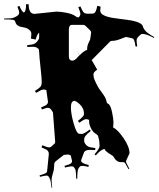

<svg xmlns="http://www.w3.org/2000/svg" viewBox="-59 -852 753 912"><path d="M105 -786.1 209 -796.9Q229 -796.9 256.6 -791.3Q284.2 -785.6 295.9 -777.3Q307.6 -769 311.5 -769Q315.4 -769 319.1 -774.4Q322.8 -779.8 322.8 -786.6Q322.8 -793.5 313 -817.9L322.8 -821.8Q332.5 -798.8 338.6 -793Q344.7 -787.1 355 -787.1H372.1Q381.8 -787.1 386.7 -788.6Q397.5 -792 402.8 -824.2L418.9 -820.8Q417 -805.2 417 -801.8Q417 -774.9 486.3 -765.6Q515.6 -761.7 544.9 -757.8Q615.7 -748.5 620.1 -725.1Q620.1 -722.2 622.1 -720.2L627.9 -710Q638.7 -694.8 673.8 -675.8L671.9 -671.9Q636.7 -690.9 618.2 -690.9H616.2Q611.8 -690.9 600.8 -680.4Q589.8 -669.9 589.8 -660.6Q589.8 -651.4 592.8 -631.8L585 -630.9Q581.1 -656.2 577.4 -662.8Q573.7 -669.4 565.9 -670.9L543 -675.8L540 -676.8Q529.8 -673.3 517.6 -668.5Q492.2 -658.2 478 -658.2H474.1Q466.8 -658.2 462.9 -653.8L374 -564L377 -565.9L402.8 -521Q384.8 -509.8 384.8 -498.3Q384.8 -486.8 388.7 -476.6Q402.8 -441.9 418 -421.9Q444.3 -387.7 446 -374.3Q447.8 -360.8 455.1 -358.9Q466.3 -353 473.1 -319.8Q480 -286.6 480 -271.7Q480 -256.8 478 -247.1Q501 -235.4 528.6 -194.8Q556.2 -154.3 556.2 -124L539.1 -85.9Q539.1 -80.6 555.2 -50.8L550.8 -48.8Q536.6 -76.7 533 -79.3Q529.3 -82 526.9 -82H514.2Q494.1 -82 480 -107.9Q479.5 -109.9 472.7 -114.3Q450.7 -127.4 441.9 -136.2Q440.4 -138.7 439.5 -141.4Q438.5 -144 438 -144Q422.4 -144 396 -113.8L390.1 -119.1Q414.1 -146.5 414.1 -159.2L412.1 -184.1L407.2 -205.1Q404.8 -211.4 399.9 -213.9Q382.3 -223.6 373 -242.9Q363.8 -262.2 363.8 -277.8L364.7 -282.2Q356.9 -286.1 349.1 -286.1Q341.3 -286.1 317.9 -269L311 -277.8Q339.8 -299.3 339.8 -309.1Q339.8 -318.8 338.4 -325.4Q336.9 -332 334.2 -337.4Q331.5 -342.8 328.1 -347.4Q324.7 -352.1 321 -355.5Q317.4 -358.9 313.7 -362.1Q310.1 -365.2 306.9 -367.2Q303.7 -369.1 301 -370.4Q298.3 -371.6 295.9 -373Q277.8 -373 277.8 -342.3Q277.8 -311.5 291 -265.4Q304.2 -219.2 315.9 -216.8H318.8Q321.8 -215.8 330.6 -215.8Q339.4 -215.8 367.2 -236.8L372.1 -230Q352.1 -213.9 346.4 -205.8Q340.8 -197.8 340.8 -188V-181.2Q340.8 -176.3 346.2 -168.2Q351.6 -160.2 360.4 -155.8Q369.1 -151.4 394 -148.9L393.1 -139.2Q382.8 -140.1 366.2 -140.1Q349.6 -140.1 340.8 -129.9L326.2 -90.8Q326.7 -85.4 328.1 -83Q333 -75.7 362.8 -67.9L360.8 -59.1Q342.8 -64 334.2 -64Q325.7 -64 322.3 -62.5Q318.8 -60.1 313.5 -51.3Q308.1 -42.5 308.1 -2.9H303.2Q301.8 -43 297.9 -49.1Q293.9 -55.2 293 -56.4Q292 -57.6 291.3 -58.3Q290.5 -59.1 289.6 -59.8Q288.6 -60.5 287.1 -61Q279.8 -64 250 -56.2L247.1 -64Q271.5 -70.8 277.3 -75.4Q283.2 -80.1 283.2 -87.9L276.9 -113.8L266.1 -118.2L244.1 -116.2Q244.1 -115.2 222.4 -99.4Q200.7 -83.5 199.2 -77.1L196.8 -46.9Q196.8 -43.9 191.4 -25.9Q186 -7.8 186 2Q186 11.7 189 40H186Q182.1 8.8 179.7 2Q177.2 -4.9 173.1 -11.5Q168.9 -18.1 162.1 -18.1Q155.3 -18.1 130.9 -12.2L128.9 -19Q153.3 -25.9 159.2 -30Q165 -34.2 165 -41L172.9 -120.1Q172.9 -130.4 167.2 -136.5Q161.6 -142.6 138.2 -151.9L142.1 -162.1Q166 -151.9 174.6 -151.9Q183.1 -151.9 189 -160.2L200.2 -169.9Q203.1 -174.3 203.1 -179.2L192.9 -314Q192.9 -316.9 190.9 -320.8L184.1 -331.1Q177.2 -339.8 168.5 -339.8Q159.7 -339.8 140.1 -332L136.2 -341.8Q156.7 -349.6 162.8 -355.2Q168.9 -360.8 168.9 -368.2L161.1 -423.8Q155.8 -426.8 147 -426.8Q138.2 -426.8 112.8 -411.1L106.9 -419.9Q126.5 -432.6 132.8 -439.5Q139.2 -446.3 139.2 -463.6Q139.2 -481 133.3 -533.7Q127.4 -586.4 127.2 -601.8Q127 -617.2 123 -621.1H122.1Q113.3 -629.9 96.7 -629.9Q80.1 -629.9 70.8 -628.9L69.8 -637.2Q94.7 -639.6 103.5 -643.8Q112.3 -647.9 118.2 -655.8L125 -666Q127 -669.9 127 -672.9V-696.8Q116.2 -689 110.8 -664.1L87.9 -668.9Q89.8 -682.6 89.8 -692.6Q89.8 -702.6 78.9 -711.2Q67.9 -719.7 54.7 -721.7Q18.6 -726.1 14.2 -747.1Q12.2 -755.9 3.2 -757.8Q-5.9 -759.8 -39.1 -759.8V-764.2Q-9.8 -764.2 -1.2 -765.9Q7.3 -767.6 19.8 -774.7Q32.2 -781.7 32.2 -791Q32.2 -800.3 23.9 -819.8L33.2 -824.2Q45.9 -793 55.2 -793Q64.9 -798.3 64.9 -832H77.1Q77.1 -786.1 105 -786.1ZM283.2 -733.9Q268.1 -733.9 268.1 -711.9V-584Q268.1 -564 285.2 -564Q289.1 -564 294.9 -566.9L303.2 -573.2L317.9 -588.9L303.2 -612.8L318.8 -588.9Q337.9 -609.4 355 -615.2V-620.1Q355 -631.8 358.2 -639.4Q361.3 -647 362.8 -650.9L369.1 -664.1L374 -696.8Q374 -701.2 370.1 -707L345.2 -731Q339.8 -733.9 335.9 -733.9Z"/></svg>

Font: Eater
Style: Regular
Weight: 400
Version: Version 001.002